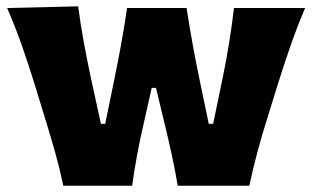

<svg xmlns="http://www.w3.org/2000/svg" viewBox="-20 -593 996 613"><path d="M182.1 0Q170.9 -53.7 155.8 -107.7Q140.6 -161.6 123.5 -216.3L92.8 -316.9Q73.2 -380.4 51.8 -442.1Q30.3 -503.9 2.9 -567.4L229.5 -572.8Q236.8 -516.6 248 -455.6Q259.3 -394.5 271.5 -337.9L302.2 -197.8H315.9L345.2 -340.3Q356.9 -397.5 367.2 -453.9Q377.4 -510.3 385.7 -567.4H575.7Q584 -512.7 594.5 -454.8Q605 -397 616.7 -340.8L646.5 -197.8H660.6L690.9 -344.2Q702.1 -397.9 711.7 -457.5Q721.2 -517.1 727.1 -567.4H954.1Q927.2 -503.9 905.8 -441.7Q884.3 -379.4 864.7 -316.9L834 -217.3Q816.4 -162.1 801.8 -107.2Q787.1 -52.2 775.9 0H547.4Q539.6 -47.4 528.6 -97.9Q517.6 -148.4 506.3 -194.8L478 -312.5H464.4L437.5 -192.9Q415.5 -98.6 401.9 0Z"/></svg>

Font: Pinar-FD ExtraBold
Style: Regular
Weight: 800
Designer: Amin Abedi
Version: Version 3.000